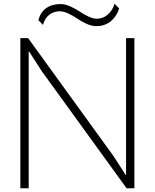

<svg xmlns="http://www.w3.org/2000/svg" viewBox="-20 -1016 835 1036"><path d="M705.1 -810.1V0H663.1L204.1 -633.8L137.2 -737.8H134.8V0H89.8V-810.1H131.8L591.8 -174.8L658.2 -71.8H660.2V-810.1ZM598.1 -996.1 623 -970.2Q608.9 -926.3 576.9 -900.6Q544.9 -875 499 -875Q475.1 -875 447.3 -887.5Q419.4 -899.9 397.9 -915Q376.5 -930.2 350.1 -942.6Q323.7 -955.1 303.2 -955.1Q270 -955.1 245.8 -936.3Q221.7 -917.5 211.9 -881.8L187 -907.2Q198.2 -949.7 229 -971.9Q259.8 -994.1 307.1 -994.1Q331.1 -994.1 358.9 -981.7Q386.7 -969.2 408.2 -954.6Q429.7 -939.9 455.8 -927.5Q481.9 -915 502 -915Q536.1 -915 561.8 -937.5Q587.4 -960 598.1 -996.1Z"/></svg>

Font: Sinkin Sans 200 X Light
Style: Regular
Weight: 200
Designer: Keith Bates
Foundry: K-Type
Version: Sinkin Sans (version 1.0)  by Keith Bates   •   © 2014   www